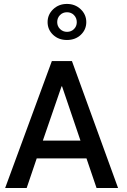

<svg xmlns="http://www.w3.org/2000/svg" viewBox="-20 -947 639 967"><path d="M466.3 0 415.5 -149.4H165L114.3 0H5.9L241.2 -639.6H342.3L574.7 0ZM290 -512.2 195.8 -238.8H385.3L292.5 -512.2ZM352.8 -870.8Q338.9 -885.3 317.4 -885.3Q295.9 -885.3 282 -870.8Q268.1 -856.4 268.1 -835.7Q268.1 -814.9 282.5 -800.8Q296.9 -786.6 317.6 -786.6Q338.4 -786.6 352.5 -800.5Q366.7 -814.5 366.7 -835.4Q366.7 -856.4 352.8 -870.8ZM317.1 -745.6Q274.9 -745.6 247.3 -771.7Q219.7 -797.9 219.7 -835.7Q219.7 -873.5 247.8 -900.4Q275.9 -927.2 317.1 -927.2Q358.4 -927.2 386.5 -900.4Q414.6 -873.5 414.6 -835.7Q414.6 -797.9 387 -771.7Q359.4 -745.6 317.1 -745.6Z"/></svg>

Font: Yantramanav Medium
Style: Regular
Weight: 500
Version: Version 1.001;PS 1.0;hotconv 1.0.72;makeotf.lib2.5.5900; ttf